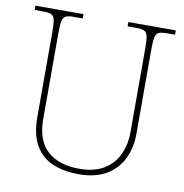

<svg xmlns="http://www.w3.org/2000/svg" viewBox="-81 -791 841 877"><g transform="rotate(10 339.5 -352.0)"><path d="M340 10Q271 10 219.5 -12Q168 -34 139 -83.5Q110 -133 110 -214V-606Q110 -645 106.5 -663.5Q103 -682 91 -688Q79 -694 54 -694H13V-714H236V-694H194Q169 -694 157 -688Q145 -682 141.5 -663.5Q138 -645 138 -606V-210Q138 -110 191.5 -62.5Q245 -15 338 -15Q409 -15 453.5 -42.5Q498 -70 519.5 -116.5Q541 -163 541 -219V-606Q541 -645 537.5 -663.5Q534 -682 522 -688Q510 -694 485 -694H444V-714H664V-694H625Q600 -694 588 -688Q576 -682 572.5 -663.5Q569 -645 569 -606V-218Q569 -153 544 -101.5Q519 -50 468.5 -20Q418 10 340 10Z"/></g></svg>

Font: Noto Serif Tamil Thin
Style: Italic
Weight: 100
Italic angle: -12°
Designer: Indian Type Foundry, Tom Grace, and the Monotype Design Team
Foundry: Monotype Imaging Inc.
Version: Version 2.003; ttfautohint (v1.8.4.7-5d5b)